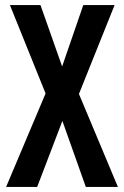

<svg xmlns="http://www.w3.org/2000/svg" viewBox="-20 -734 486 754"><path d="M443 0 290 -365 430 -714H307L224 -473L139 -714H19L159 -367L4 0H126L225 -259L317 0Z"/></svg>

Font: Noto Sans Lao Looped ExtraCondensed SemiBold
Style: Regular
Weight: 600
Width: 2
Designer: Mark Frömberg, Ben Mitchell
Foundry: The Fontpad Ltd
Version: Version 1.002